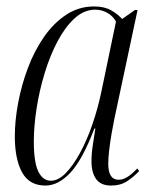

<svg xmlns="http://www.w3.org/2000/svg" viewBox="-20 -566 476 596"><path d="M121 10Q71 10 48.5 -31Q26 -72 26 -143Q26 -192 36.5 -247.5Q47 -303 67 -356Q87 -409 117 -452Q147 -495 186 -520.5Q225 -546 272 -546Q304 -546 325 -534Q346 -522 359 -507L399 -535H407L335 -197Q331 -178 326.5 -152Q322 -126 319 -100.5Q316 -75 316 -58Q316 -8 348 -8Q362 -8 376 -17Q390 -26 406 -43L412 -35Q395 -17 374.5 -3.5Q354 10 325 10Q293 10 278.5 -10Q264 -30 264 -65Q264 -89 268 -115Q272 -141 276 -167H273Q236 -70 198.5 -30Q161 10 121 10ZM138 -5Q161 -5 184 -28.5Q207 -52 228.5 -91.5Q250 -131 267 -180.5Q284 -230 295 -283L340 -499Q330 -517 312.5 -526.5Q295 -536 276 -536Q241 -536 211.5 -509Q182 -482 158.5 -437.5Q135 -393 118.5 -338.5Q102 -284 93.5 -229Q85 -174 85 -127Q85 -62 99 -33.5Q113 -5 138 -5Z"/></svg>

Font: Noto Serif Display ExtraCondensed Light
Style: Italic
Weight: 300
Width: 2
Italic angle: -12°
Designer: Monotype Design Team
Foundry: Monotype Imaging Inc.
Version: Version 2.009